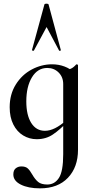

<svg xmlns="http://www.w3.org/2000/svg" viewBox="-20 -750 508 1051"><path d="M53 205Q53 182 66 171.5Q79 161 97 161Q120 161 132 172Q144 183 157 206Q172 232 189 246Q206 260 239 260Q279 260 302.5 224Q326 188 326 94V-360Q355 -368 369 -374.5Q383 -381 397 -397Q398 -398 400 -398Q402 -398 404.5 -396.5Q407 -395 407 -393V70Q407 165 352 223Q297 281 199 281Q135 281 94 260.5Q53 240 53 205ZM33 -163Q33 -234 66.5 -287.5Q100 -341 153.5 -369.5Q207 -398 265 -398Q301 -398 333 -386Q365 -374 388 -351L326 -290Q326 -328 301 -353Q276 -378 239 -378Q186 -378 155 -327Q124 -276 124 -195Q124 -120 151 -77Q178 -34 226 -34Q279 -34 343 -92L351 -85Q307 -39 269 -13.5Q231 12 181 12Q141 12 107 -8.5Q73 -29 53 -68.5Q33 -108 33 -163ZM313 -475Q313 -473 308.5 -472Q304 -471 303 -474L235 -602L166 -474Q166 -472 162 -472Q159 -472 156.5 -473.5Q154 -475 155 -476L223 -725Q224 -730 234 -730Q245 -730 246 -725L313 -476Z"/></svg>

Font: Cormorant Infant SemiBold
Style: Regular
Weight: 600
Designer: Christian Thalmann (Catharsis Fonts)
Foundry: Catharsis Fonts
Version: Version 4.000